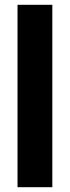

<svg xmlns="http://www.w3.org/2000/svg" viewBox="-20 -780 292 800"><path d="M198 0V-760H53V0Z"/></svg>

Font: Noto Sans Arabic UI XCn XBd
Style: Regular
Weight: 800
Width: 2
Designer: Monotype Design Team, Nadine Chahine and Nizar Qandah
Foundry: Monotype Imaging Inc.
Version: Version 2.010